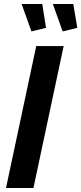

<svg xmlns="http://www.w3.org/2000/svg" viewBox="-20 -939 406 959"><path d="M161 -709H298L147 0H10ZM244 -919H346L366 -800L293 -782ZM88 -919H191L210 -800L137 -782Z"/></svg>

Font: Raleway Thin
Style: Bold Italic
Weight: 700
Italic angle: -12°
Version: Version 4.026